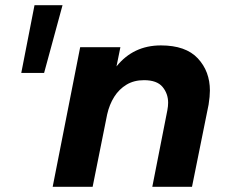

<svg xmlns="http://www.w3.org/2000/svg" viewBox="-20 -720 873 740"><path d="M150 -439H62L113 -700H221ZM720 0H567L625 -295Q628 -311 628 -324Q628 -359 606.5 -385Q585 -411 535 -411Q496.5 -411 467.8 -393.8Q439 -376.5 420.2 -346.8Q401.5 -317 393 -279L337 0H183L289 -538H444L429 -464Q494 -545 600 -545Q696 -545 742.5 -495Q789 -445 789 -371Q789 -349 784 -317Z"/></svg>

Font: Argentum Sans SemiBold
Style: Italic
Weight: 600
Italic angle: -11°
Designer: Julieta Ulanovsky (font), Cristiano Sobral (main changes and remaster)
Foundry: Julieta Ulanovsky (font), Cristiano Sobral (main changes and remaster)
Version: Version 2.007;June 15, 2022;FontCreator 14.0.0.2814 64-bit; 